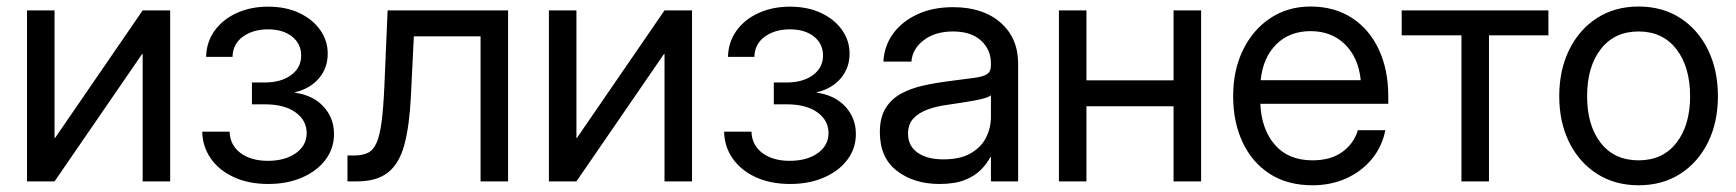

<svg xmlns="http://www.w3.org/2000/svg" viewBox="-20 -547 5236 579"><path d="M493.2 0H410.2V-384.3H408.7L144.5 0H61.5V-515.6H144.5V-130.9H146L410.2 -515.6H493.2Z M789.1 7.8Q729.5 7.8 684.8 -12.9Q640.1 -33.7 615.5 -69.3Q590.8 -105 589.8 -149.9H672.4Q673.8 -108.9 705.6 -85.4Q737.3 -62 787.6 -62Q839.8 -62 872.3 -85.2Q904.8 -108.4 904.8 -145.5Q904.8 -184.1 871.1 -208.3Q837.4 -232.4 778.8 -232.4H739.7V-298.3H778.8Q827.6 -298.3 857.9 -320.6Q888.2 -342.8 888.2 -379.4Q888.2 -415 860.8 -436.8Q833.5 -458.5 788.1 -458.5Q743.2 -458.5 712.6 -436.5Q682.1 -414.6 681.2 -375.5H601.6Q602.5 -419.9 627 -454.1Q651.4 -488.3 693.6 -507.6Q735.8 -526.9 788.6 -526.9Q842.3 -526.9 882.6 -507.8Q922.9 -488.8 945.6 -456.5Q968.3 -424.3 968.3 -385.3Q968.3 -342.3 941.9 -311Q915.5 -279.8 869.1 -268.6V-267.6Q924.3 -259.8 955.8 -225.3Q987.3 -190.9 987.3 -142.6Q987.3 -99.6 961.7 -65.4Q936 -31.2 891.1 -11.7Q846.2 7.8 789.1 7.8Z M1027.8 0V-78.1H1047.4Q1072.3 -78.1 1088.6 -85.7Q1105 -93.3 1115 -115Q1125 -136.7 1130.6 -178.5Q1136.2 -220.2 1139.2 -289.1L1148.9 -515.6H1512.2V0H1429.2V-437.5H1228L1219.2 -257.8Q1214.8 -168.5 1199.7 -111.6Q1184.6 -54.7 1150.6 -27.3Q1116.7 0 1056.2 0Z M2066.9 0H1983.9V-384.3H1982.4L1718.3 0H1635.3V-515.6H1718.3V-130.9H1719.7L1983.9 -515.6H2066.9Z M2362.8 7.8Q2303.2 7.8 2258.5 -12.9Q2213.9 -33.7 2189.2 -69.3Q2164.6 -105 2163.6 -149.9H2246.1Q2247.6 -108.9 2279.3 -85.4Q2311 -62 2361.3 -62Q2413.6 -62 2446 -85.2Q2478.5 -108.4 2478.5 -145.5Q2478.5 -184.1 2444.8 -208.3Q2411.1 -232.4 2352.5 -232.4H2313.5V-298.3H2352.5Q2401.4 -298.3 2431.6 -320.6Q2461.9 -342.8 2461.9 -379.4Q2461.9 -415 2434.6 -436.8Q2407.2 -458.5 2361.8 -458.5Q2316.9 -458.5 2286.4 -436.5Q2255.9 -414.6 2254.9 -375.5H2175.3Q2176.3 -419.9 2200.7 -454.1Q2225.1 -488.3 2267.3 -507.6Q2309.6 -526.9 2362.3 -526.9Q2416 -526.9 2456.3 -507.8Q2496.6 -488.8 2519.3 -456.5Q2542 -424.3 2542 -385.3Q2542 -342.3 2515.6 -311Q2489.3 -279.8 2442.9 -268.6V-267.6Q2498 -259.8 2529.5 -225.3Q2561 -190.9 2561 -142.6Q2561 -99.6 2535.4 -65.4Q2509.8 -31.2 2464.8 -11.7Q2419.9 7.8 2362.8 7.8Z M2813 7.8Q2736.3 7.8 2684.8 -31.7Q2633.3 -71.3 2633.3 -148.4Q2633.3 -192.9 2650.6 -220.7Q2668 -248.5 2697 -264.4Q2726.1 -280.3 2762.9 -288.6Q2799.8 -296.9 2838.4 -301.8Q2887.7 -308.6 2916 -312Q2944.3 -315.4 2956.3 -323.2Q2968.3 -331.1 2968.3 -350.6V-355.5Q2968.3 -397.5 2938.2 -424.8Q2908.2 -452.1 2854 -452.1Q2800.3 -452.1 2765.9 -426Q2731.4 -399.9 2728.5 -361.3H2644Q2646.5 -408.7 2673.3 -445.6Q2700.2 -482.4 2746.6 -503.9Q2793 -525.4 2854 -525.4Q2944.3 -525.4 2997.3 -478.8Q3050.3 -432.1 3050.3 -355.5V0H2968.3V-73.2H2966.3Q2957 -54.7 2939 -35.9Q2920.9 -17.1 2890.4 -4.6Q2859.9 7.8 2813 7.8ZM2824.7 -66.4Q2875.5 -66.4 2907.2 -84.7Q2939 -103 2953.6 -132.3Q2968.3 -161.6 2968.3 -195.3V-259.8Q2959 -251 2918.9 -243.9Q2878.9 -236.8 2834.5 -230.5Q2804.7 -226.6 2778.1 -217Q2751.5 -207.5 2734.9 -190.2Q2718.3 -172.9 2718.3 -143.6Q2718.3 -107.4 2746.8 -86.9Q2775.4 -66.4 2824.7 -66.4Z M3256.3 -515.6V-304.7H3519V-515.6H3602.1V0H3519V-226.6H3256.3V0H3173.3V-515.6Z M3938 11.7Q3862.3 11.7 3808.8 -22.9Q3755.4 -57.6 3727.1 -118.4Q3698.7 -179.2 3698.7 -256.8Q3698.7 -335.4 3728.5 -396.5Q3758.3 -457.5 3811 -492.4Q3863.8 -527.3 3932.1 -527.3Q4003.9 -527.3 4056.6 -493.2Q4109.4 -459 4137.9 -397.9Q4166.5 -336.9 4166.5 -256.8V-233.9H3780.8Q3783.7 -158.2 3824.2 -110.8Q3864.7 -63.5 3938 -63.5Q3993.2 -63.5 4028.1 -88.9Q4063 -114.3 4074.7 -154.3H4157.7Q4147.9 -105 4117.2 -67.6Q4086.4 -30.3 4040.3 -9.3Q3994.1 11.7 3938 11.7ZM3781.7 -305.2H4083.5Q4076.7 -373 4036.1 -413.1Q3995.6 -453.1 3932.1 -453.1Q3868.7 -453.1 3828.6 -413.1Q3788.6 -373 3781.7 -305.2Z M4387.2 0V-440.4H4207V-515.6H4649.4V-440.4H4470.2V0Z M4921.4 11.7Q4850.1 11.7 4796.1 -22.7Q4742.2 -57.1 4712.2 -117.7Q4682.1 -178.2 4682.1 -256.8Q4682.1 -335.9 4712.2 -397Q4742.2 -458 4796.1 -492.7Q4850.1 -527.3 4921.4 -527.3Q4993.2 -527.3 5046.9 -492.7Q5100.6 -458 5130.6 -397Q5160.6 -335.9 5160.6 -256.8Q5160.6 -178.2 5130.6 -117.7Q5100.6 -57.1 5046.9 -22.7Q4993.2 11.7 4921.4 11.7ZM4921.4 -63.5Q4994.6 -63.5 5035.6 -116.5Q5076.7 -169.4 5076.7 -256.8Q5076.7 -345.2 5035.4 -398.7Q4994.1 -452.1 4921.4 -452.1Q4848.6 -452.1 4807.4 -398.9Q4766.1 -345.7 4766.1 -256.8Q4766.1 -168.9 4807.1 -116.2Q4848.1 -63.5 4921.4 -63.5Z"/></svg>

Font: Inter Display
Style: Regular
Weight: 400
Designer: Rasmus Andersson
Foundry: rsms
Version: Version 4.001;git-9221beed3